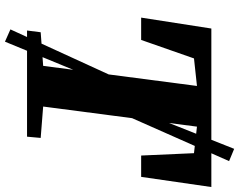

<svg xmlns="http://www.w3.org/2000/svg" viewBox="-115 -760 964 774"><g transform="rotate(90 367.0 -373.0)"><path d="M103 0 110 -55 245.5 -65 326.5 -685 215.5 -673 141 -460H51L95 -743H734L693 -460H607L597.5 -673L490.5 -685L409.5 -65L536 -55L531 0ZM98.5 67 306.5 -387 413 -414.5 580 -835 629.5 -814.5 445.5 -399 338.5 -373.5 148 89Z"/></g></svg>

Font: Merriweather 20pt Black
Style: Italic
Weight: 900
Italic angle: -7.8°
Version: Version 2.101